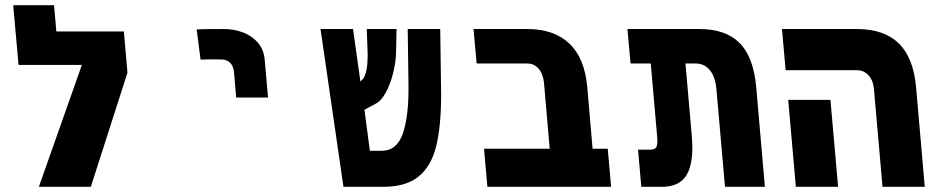

<svg xmlns="http://www.w3.org/2000/svg" viewBox="-20 -721 3640 741"><path d="M458 -599.5 472 -440.5 330.5 0H130L296 -470.5H51.5L31 -701H188.5L197.5 -599.5Z M843.5 -609Q754 -609 739 -607.5L754 -491Q776 -492 790 -492L834.5 -491.5Q855 -491.5 868 -478.8Q881 -466 883 -443L891.5 -344.5H1014.5L1001.5 -491Q998.5 -528 976.5 -554.8Q954.5 -581.5 919.5 -595.2Q884.5 -609 843.5 -609Z M1217 -609H1342.5L1371 -406L1383 -419.5Q1399 -445 1399 -507.5L1398.5 -526L1395.5 -609H1510.5L1508.5 -516.5Q1508 -485 1498.2 -443Q1488.5 -401 1470.2 -366.2Q1452 -331.5 1428.5 -320L1386.5 -297.5L1407.5 -139H1453Q1512 -139 1535 -206.5Q1558 -274 1556.5 -393L1553.5 -609H1679L1682 -390L1682.5 -357.5Q1682.5 -233 1663.2 -156Q1644 -79 1595.2 -39.5Q1546.5 0 1458.5 0H1305.5Z M2014.5 -476H1819.5L1807.5 -609H2015.5Q2118 -609 2177.2 -553Q2236.5 -497 2246.5 -385L2267 -147H2325.5L2338.5 0H1861L1848 -147H2101.5L2079.5 -401Q2076 -436.5 2058.5 -456.2Q2041 -476 2014.5 -476Z M2665 -476H2625.5L2649.5 -201Q2652 -172 2652 -151Q2652 -74.5 2624 -37.2Q2596 0 2534 0H2455L2442.5 -143.5H2489Q2504.5 -143.5 2510.8 -150.2Q2517 -157 2517 -175Q2517 -184.5 2516.5 -190.5L2491.5 -476H2413.5L2401.5 -609H2679Q2780.5 -609 2834.2 -555.2Q2888 -501.5 2898.5 -385L2932 0H2778L2745 -376Q2740.5 -426 2719 -451Q2697.5 -476 2665 -476Z M3286.5 -450H3012L2998 -609H3286Q3392 -609 3448.8 -553.5Q3505.5 -498 3515.5 -384.5L3549 0H3386L3353 -376Q3350 -411 3332 -430.5Q3314 -450 3286.5 -450ZM3022 -335.5H3185L3214.5 0H3051.5Z"/></svg>

Font: JuliaMono Black
Style: Italic
Weight: 900
Italic angle: -9°
Monospace: yes
Designer: cormullion
Foundry: corm
Version: Version 0.057; ttfautohint (v1.8.4)